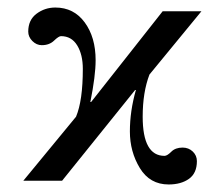

<svg xmlns="http://www.w3.org/2000/svg" viewBox="-20 -480 591 510"><path d="M515 -450 377 -282Q359 -235 359 -170Q359 -66 417 -66Q424 -66 435 -77Q446 -88 465 -88Q481 -88 492 -77.5Q503 -67 503 -52Q503 -20 482 -5Q461 10 428 10Q378 10 351.5 -33.5Q325 -77 325 -131Q325 -185 341 -241H339L145 0H42L182 -170Q200 -213 200 -297Q200 -335 185 -359.5Q170 -384 142 -384Q136 -384 123.5 -372Q111 -360 91 -360Q77 -360 66 -371Q55 -382 55 -396Q55 -427 77 -443.5Q99 -460 127 -460Q176 -460 205 -420.5Q234 -381 234 -320Q234 -279 220 -209H222L412 -450Z"/></svg>

Font: STIX Math
Style: Regular
Weight: 400
Designer: MicroPress Inc., with final additions and corrections provided by Coen Hoffman, Elsevier (retired)
Version: Version 1.1.1